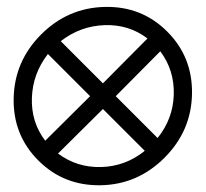

<svg xmlns="http://www.w3.org/2000/svg" viewBox="-20 -549 610 569"><path d="M20.5 -258.5Q23 -368 102 -447Q181 -526 290.5 -528.5Q400 -531 475.5 -455.5Q551 -380 549 -270.5Q547 -161 467.5 -81.5Q388 -2 278.5 0Q169 2 93.5 -73.5Q18 -149 20.5 -258.5ZM409 -102 285 -226 152 -94Q208 -52 280 -54Q352 -56 409 -102ZM122 -389Q77 -331 74.5 -259Q72 -187 114 -132L247 -264ZM455 -397 323 -264 447 -140Q493 -197 495 -269Q497 -341 455 -397ZM417 -435Q362 -477 290 -474.5Q218 -472 160 -427L285 -302Z"/></svg>

Font: Astronomicon
Style: Regular
Weight: 400
Version: Version 1.1